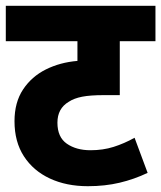

<svg xmlns="http://www.w3.org/2000/svg" viewBox="-20 -642 556 662"><path d="M516 -500H393V-314H338Q291 -314 263 -308.5Q235 -303 217 -291Q178 -268 178 -219Q178 -169 210.5 -146.5Q243 -124 292 -124Q335 -124 371.5 -135.5Q408 -147 444 -167L489 -46Q443 -24 392.5 -12Q342 0 283 0Q209 0 152 -26.5Q95 -53 62.5 -103Q30 -153 30 -224Q30 -289 59.5 -333.5Q89 -378 138 -402.5Q187 -427 247 -432V-500H0V-622H516Z"/></svg>

Font: Noto Sans Devanagari UI SemiCondensed ExtraBold
Style: Regular
Weight: 800
Width: 4
Designer: Jelle Bosma - Monotype Design Team
Foundry: Monotype Imaging Inc.
Version: Version 2.004; ttfautohint (v1.8.4.7-5d5b)